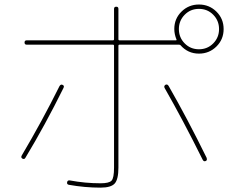

<svg xmlns="http://www.w3.org/2000/svg" viewBox="-20 -820 1040 859"><path d="M934.1 -753.9Q908.2 -780.3 870.1 -780.3Q832 -780.3 806.2 -753.9Q780.3 -727.5 780.3 -689.9Q780.3 -652.3 806.2 -626Q832 -599.6 870.1 -599.6Q908.2 -599.6 934.1 -626Q960 -652.3 960 -689.9Q960 -727.5 934.1 -753.9ZM99.6 -620.1Q89.8 -620.1 89.8 -629.9Q89.8 -639.6 99.6 -639.6H485.4Q490.2 -639.6 490.2 -644.5V-780.3Q490.2 -790 500 -790Q509.8 -790 509.8 -780.3V-644.5Q509.8 -639.6 514.6 -639.6H766.6Q771.5 -639.6 769.5 -643.6Q759.8 -667 759.8 -690.4Q759.8 -736.3 792 -768.1Q824.2 -799.8 870.1 -799.8Q916 -799.8 948.2 -768.1Q980.5 -736.3 980.5 -689.9Q980.5 -643.6 948.2 -611.8Q916 -580.1 870.1 -580.1Q820.3 -580.1 787.1 -618.2Q785.2 -620.1 780.3 -620.1H514.6Q509.8 -620.1 509.8 -615.2V-70.3Q509.8 -17.6 493.2 1Q476.6 19.5 429.7 19.5Q359.4 19.5 288.1 6.8Q278.3 4.9 280.3 -4.9Q282.2 -14.6 293 -12.7Q361.3 0 429.7 0Q467.8 0 479 -11.7Q490.2 -23.4 490.2 -70.3V-615.2Q490.2 -620.1 485.4 -620.1ZM80.1 -110.4Q72.3 -115.2 77.1 -124Q168.9 -279.3 246.1 -434.6Q252 -444.3 259.8 -440.4Q269.5 -436.5 263.7 -425.8Q181.6 -259.8 93.8 -114.3Q88.9 -105.5 80.1 -110.4ZM900.4 -99.6Q891.6 -95.7 886.7 -105.5Q797.9 -284.2 716.8 -425.8Q711.9 -434.6 719.7 -440.4Q728.5 -445.3 734.4 -435.5Q817.4 -291 904.3 -114.3Q908.2 -102.5 900.4 -99.6Z"/></svg>

Font: Rounded Mgen+ 1m thin
Style: Regular
Weight: 100
Designer: [Source Han Sans]
Ryoko NISHIZUKA  (kana & ideographs); Paul D. Hunt (Latin, Greek & Cyrillic); Wenlong ZHANG  (bopomofo
Version: Version 1.059.20150602